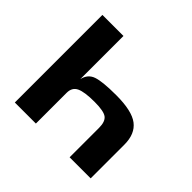

<svg xmlns="http://www.w3.org/2000/svg" viewBox="-156 -828 1006 1006"><g transform="rotate(45 347.0 -324.5)"><path d="M632 0V-250C632 -302.7 615.8 -341.3 583.5 -366C551.2 -390.7 496.3 -403 419 -403C351.7 -403 304.3 -398.3 277 -389C249.7 -379.7 232.7 -359.7 226 -329V-649H70V0H226V-228C226 -254.7 236.5 -273 257.5 -283C278.5 -293 313.7 -298 363 -298C409 -298 439.3 -292.3 454 -281C468.7 -269.7 476 -248.7 476 -218V0Z"/></g></svg>

Font: Play
Style: Bold
Weight: 700
Designer: Jonas Hecksher
Foundry: Jonas Hecksher, Playtypeª, e-types AS
Version: Version 1.002